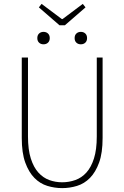

<svg xmlns="http://www.w3.org/2000/svg" viewBox="-20 -956 640 988"><path d="M300 12Q261 12 223.5 0.5Q186 -11 157 -40.5Q128 -70 110 -119.5Q92 -169 92 -246V-660H124V-254Q124 -186 138.5 -140.5Q153 -95 177.5 -68Q202 -41 233.5 -29.5Q265 -18 300 -18Q335 -18 367.5 -29.5Q400 -41 424.5 -68Q449 -95 463.5 -140.5Q478 -186 478 -254V-660H508V-246Q508 -169 490 -119.5Q472 -70 443 -40.5Q414 -11 376.5 0.5Q339 12 300 12ZM204 -728Q190 -728 181 -736.5Q172 -745 172 -760Q172 -775 181 -783.5Q190 -792 204 -792Q218 -792 227 -783.5Q236 -775 236 -760Q236 -745 227 -736.5Q218 -728 204 -728ZM396 -728Q382 -728 373 -736.5Q364 -745 364 -760Q364 -775 373 -783.5Q382 -792 396 -792Q410 -792 419 -783.5Q428 -775 428 -760Q428 -745 419 -736.5Q410 -728 396 -728ZM286 -826 180 -918 194 -936 298 -858H302L406 -936L420 -918L314 -826Z"/></svg>

Font: Source Code Pro ExtraLight
Style: Regular
Weight: 200
Monospace: yes
Designer: Paul D. Hunt, Teo Tuominen
Foundry: Adobe Systems Incorporated
Version: Version 2.030;PS 1.000;hotconv 16.6.51;makeotf.lib2.5.65220